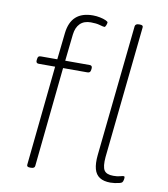

<svg xmlns="http://www.w3.org/2000/svg" viewBox="-85 -827 791 905"><g transform="rotate(10 311.0 -375.0)"><path d="M119 2Q110 2 106.5 -1Q103 -4 104 -10L153 -487H74Q61 -487 62 -501L63 -509Q64 -517 67.5 -520Q71 -523 79 -523H157L171 -651Q177 -704 206 -730Q235 -756 287 -756Q304 -756 321 -752.5Q338 -749 349 -744Q360 -739 360 -735Q360 -732 359 -728.5Q358 -725 356.5 -721Q355 -717 353 -714.5Q351 -712 349 -712Q343 -712 326 -717Q309 -722 283 -722Q250 -722 231.5 -703.5Q213 -685 209 -651L195 -523H312Q325 -523 324 -509L323 -501Q322 -494 318.5 -490.5Q315 -487 307 -487H191L142 -10Q141 2 123 2ZM504 6Q472 6 452.5 -6.5Q433 -19 426 -45Q419 -71 423 -111L489 -740Q491 -752 508 -752H512Q521 -752 524.5 -749Q528 -746 527 -740L461 -109Q457 -63 468 -45.5Q479 -28 512 -28Q531 -28 543.5 -31.5Q556 -35 561 -35Q564 -35 565 -33Q566 -31 566 -28Q566 -24 565 -19Q564 -14 562.5 -10.5Q561 -7 559 -5Q556 -2 546 0.5Q536 3 524.5 4.5Q513 6 504 6Z"/></g></svg>

Font: Asap Thin
Style: Italic
Weight: 250
Italic angle: -6°
Designer: Pablo Cosgaya
Foundry: Omnibus-Type
Version: Version 3.001